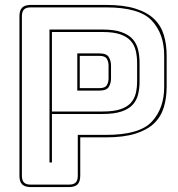

<svg xmlns="http://www.w3.org/2000/svg" viewBox="-20 -750 722 780"><path d="M105 10Q81 10 70 -1Q59 -12 59 -36V-684Q59 -708 70 -719Q81 -730 105 -730H411Q482 -730 530 -715Q578 -700 606 -673Q634 -646 645.5 -608Q657 -570 657 -525V-397Q657 -352 645.5 -314Q634 -276 606 -249Q578 -222 530 -207Q482 -192 411 -192H306V-36Q306 -12 295 -1Q284 10 260 10ZM260 0Q279 0 287.5 -8.5Q296 -17 296 -36V-202H411Q547 -202 597 -256Q647 -310 647 -397V-525Q647 -612 597 -666Q547 -720 411 -720H105Q86 -720 77.5 -711.5Q69 -703 69 -684V-36Q69 -17 77.5 -8.5Q86 0 105 0ZM397 -287H191V-90H181V-630H397Q444 -630 473.5 -619.5Q503 -609 519 -591Q535 -573 541 -548Q547 -523 547 -494V-420Q547 -391 541 -366.5Q535 -342 519 -324.5Q503 -307 473.5 -297Q444 -287 397 -287ZM191 -297H397Q441 -297 468.5 -306Q496 -315 511 -331.5Q526 -348 531.5 -370.5Q537 -393 537 -420V-494Q537 -521 531.5 -544Q526 -567 511 -584Q496 -601 468.5 -610.5Q441 -620 397 -620H191ZM294 -533H384Q413 -533 422 -518Q431 -503 431 -484V-431Q431 -412 422 -397Q413 -382 384 -382H294ZM384 -523H304V-392H384Q407 -392 414 -404Q421 -416 421 -431V-484Q421 -499 414 -511Q407 -523 384 -523Z"/></svg>

Font: Bungee Outline
Style: Regular
Weight: 400
Designer: David Jonathan Ross
Foundry: David Jonathan Ross
Version: Version 1.001;PS 1.0;hotconv 1.0.72;makeotf.lib2.5.5900